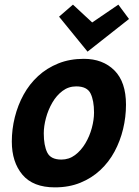

<svg xmlns="http://www.w3.org/2000/svg" viewBox="-20 -794 600 829"><path d="M217 15Q123 15 77 -39.5Q31 -94 31 -183Q31 -236 44 -288Q57 -340 82 -385.5Q107 -431 144.5 -465.5Q182 -500 231.5 -520Q281 -540 342 -540Q424 -540 474 -490Q524 -440 524 -342Q524 -289 511.5 -237Q499 -185 474.5 -139.5Q450 -94 413 -59.5Q376 -25 327 -5Q278 15 217 15ZM245 -105Q278 -105 304 -124.5Q330 -144 348.5 -175Q367 -206 376.5 -241.5Q386 -277 386 -308Q386 -360 371 -390.5Q356 -421 309 -421Q276 -421 250 -401.5Q224 -382 206 -351Q188 -320 178.5 -284.5Q169 -249 169 -218Q169 -166 184 -135.5Q199 -105 245 -105ZM358 -571 235 -722 295 -774 378 -697 491 -774 537 -712Z"/></svg>

Font: Ubuntu Sans Mono
Style: Italic
Weight: 400
Italic angle: -13.5°
Monospace: yes
Designer: Dalton Maag Ltd
Foundry: Dalton Maag Ltd
Version: Version 1.006